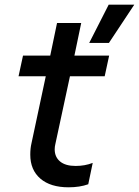

<svg xmlns="http://www.w3.org/2000/svg" viewBox="-20 -785 592 818"><path d="M109 -126Q109 -153 114 -174L175 -460H59L78 -548H194L223 -687H326L297 -548H445L426 -460H278L216 -172Q213 -160 213 -149Q213 -116 236 -97Q259 -78 302 -78Q342 -78 375 -91L356 0Q320 13 272 13Q195 13 152 -24Q109 -61 109 -126ZM443 -765H552L444 -602H360Z"/></svg>

Font: Application Medium
Style: Italic
Weight: 500
Italic angle: -12°
Designer: Wei Huang
Foundry: Wei Huang
Version: Version 0.012